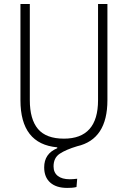

<svg xmlns="http://www.w3.org/2000/svg" viewBox="-20 -713 626 940"><path d="M308.6 207Q255.4 207 225.8 180.7Q196.3 154.3 196.3 106.4Q196.3 39.1 260.3 12.7V8.3Q80.1 -7.8 80.1 -222.7V-693.4H126V-222.7Q126 -128.9 166 -81.5Q206.1 -34.2 293 -34.2Q460 -34.2 460 -222.7V-693.4H505.9V-222.7Q505.9 -30.8 357.9 2.9Q302.7 19.5 272.5 39.6Q242.2 59.6 242.2 101.6Q242.2 131.8 262.9 148.2Q283.7 164.6 321.3 164.6Q335.9 164.6 357.9 162.1L354.5 202.6Q342.8 205.6 330.6 206.3Q318.4 207 308.6 207Z"/></svg>

Font: Cascadia Mono NF ExtraLight
Style: Regular
Weight: 200
Monospace: yes
Designer: Aaron Bell
Foundry: Saja Typeworks
Version: Version 2404.023; ttfautohint (v1.8.4)